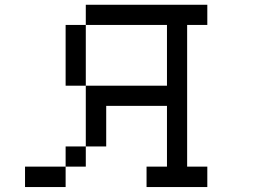

<svg xmlns="http://www.w3.org/2000/svg" viewBox="-20 -712 1040 790"><path d="M250 -359.4V-609.4H333V-692.4H833V-609.4H750V-26.4H833V57.6H583V-26.4H667V-276.4H417V-109.4H333V-359.4H667V-609.4H333V-359.4ZM333 -109.4V-26.4H250V-109.4ZM250 -26.4V57.6H83V-26.4Z"/></svg>

Font: KH Dot kagurazaka 12
Style: Regular
Weight: 400
Designer: Original version for X68000 by Keitarou Hiraki (http://hp.vector.co.jp/authors/VA000874/) / TrueType conversion by Homem
Version: Version 1.00.20150527